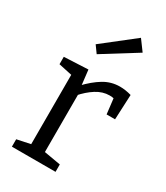

<svg xmlns="http://www.w3.org/2000/svg" viewBox="-199 -888 839 972"><g transform="rotate(30 221.0 -402.0)"><path d="M37.7 0V-43.3L126.3 -62L116 -47.3V-478.3L127.3 -462.7L37.7 -482V-525.3L178 -532L189.3 -434L178.3 -437.7Q222.7 -484.7 266 -510.8Q309.3 -537 360.3 -537Q392.3 -537 427.3 -527L420.7 -381H371.3L359 -485.7L368 -468Q360.7 -470 352.7 -471Q344.7 -472 337 -472Q297 -472 259.3 -448.2Q221.7 -424.3 188.3 -385.7L196 -410V-47.3L184.3 -62L292.7 -43.3V0ZM175.3 -620 145.7 -661 328 -804 373 -743Z"/></g></svg>

Font: Bitter Thin
Style: Regular
Weight: 100
Designer: Sol Matas, and Bitter project Authors
Foundry: Sol Matas
Version: Version 2.002